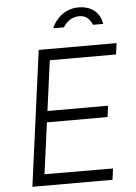

<svg xmlns="http://www.w3.org/2000/svg" viewBox="-61 -976 724 1022"><g transform="rotate(-5 301.0 -465.0)"><path d="M254 -831H311C327 -856 354 -883 397 -883C444 -883 457 -850 467 -831H521C514 -883 474 -930 398 -930C320 -930 272 -876 254 -831ZM70 0H498L506 -60L140 -61L177 -335H501L509 -395H185L221 -663H575L583 -723H167Z"/></g></svg>

Font: United Sans ExtraLight
Style: Italic
Weight: 200
Italic angle: -8°
Designer: Pablo Impallari, Rodrigo Fuenzalida (Modified by Dan O. Williams)
Version: Version 1.000;PS 001.000;hotconv 1.0.88;makeotf.lib2.5.64775